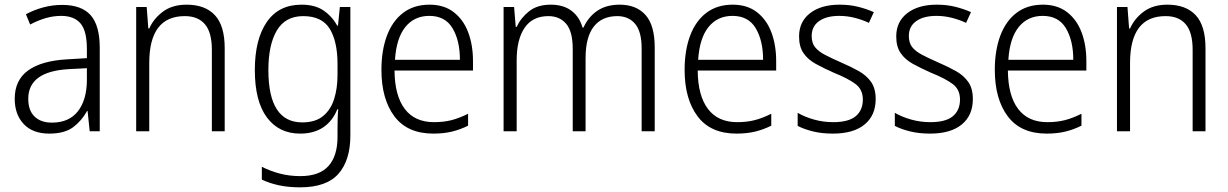

<svg xmlns="http://www.w3.org/2000/svg" viewBox="-20 -562 5258 822"><path d="M246 -541Q329 -541 368 -497Q407 -453 407 -358V0H364L355 -87H353Q329 -44 292.5 -17Q256 10 191 10Q120 10 81.5 -31Q43 -72 43 -139Q43 -219 100.5 -260.5Q158 -302 268 -308L352 -313V-352Q352 -430 324.5 -462Q297 -494 242 -494Q209 -494 176 -484.5Q143 -475 109 -457L91 -501Q124 -519 164 -530Q204 -541 246 -541ZM274 -266Q101 -256 101 -139Q101 -89 128 -63Q155 -37 202 -37Q275 -37 313 -85Q351 -133 352 -217V-270Z M779 -542Q858 -542 900 -497Q942 -452 942 -356V0H887V-349Q887 -423 857.5 -458Q828 -493 771 -493Q619 -493 619 -292V0H563V-532H608L615 -440H619Q638 -483 678 -512.5Q718 -542 779 -542Z M1271 -542Q1328 -542 1364.5 -517.5Q1401 -493 1424 -452H1427L1435 -532H1480V18Q1480 124 1429 182Q1378 240 1265 240Q1215 240 1175 231.5Q1135 223 1101 207V152Q1136 170 1177.5 181Q1219 192 1266 192Q1347 192 1386 149Q1425 106 1425 24V-8Q1425 -28 1425.5 -49.5Q1426 -71 1428 -94H1424Q1404 -44 1364 -17Q1324 10 1265 10Q1174 10 1122.5 -59.5Q1071 -129 1071 -262Q1071 -393 1122 -467.5Q1173 -542 1271 -542ZM1278 -493Q1202 -493 1165.5 -432Q1129 -371 1129 -262Q1129 -38 1274 -38Q1330 -38 1363 -65Q1396 -92 1410.5 -138Q1425 -184 1425 -241V-287Q1425 -385 1391.5 -439Q1358 -493 1278 -493Z M1819 -542Q1881 -542 1922.5 -510Q1964 -478 1984.5 -423.5Q2005 -369 2005 -300V-260H1669Q1670 -152 1713 -95.5Q1756 -39 1838 -39Q1879 -39 1912.5 -47.5Q1946 -56 1984 -75V-24Q1950 -7 1914.5 1.5Q1879 10 1835 10Q1724 10 1668.5 -64Q1613 -138 1613 -263Q1613 -346 1636.5 -409Q1660 -472 1706 -507Q1752 -542 1819 -542ZM1818 -494Q1754 -494 1715.5 -446.5Q1677 -399 1671 -306H1949Q1949 -388 1917.5 -441Q1886 -494 1818 -494Z M2633 -542Q2704 -542 2743.5 -498Q2783 -454 2783 -359V0H2727V-355Q2727 -427 2699 -460Q2671 -493 2623 -493Q2557 -493 2522 -448Q2487 -403 2487 -313V0H2432V-352Q2432 -427 2404 -460Q2376 -493 2328 -493Q2260 -493 2226 -443Q2192 -393 2192 -304V0H2136V-532H2181L2188 -447H2192Q2210 -486 2245.5 -514Q2281 -542 2338 -542Q2392 -542 2426.5 -516Q2461 -490 2474 -444H2478Q2499 -490 2537.5 -516Q2576 -542 2633 -542Z M3117 -542Q3179 -542 3220.5 -510Q3262 -478 3282.5 -423.5Q3303 -369 3303 -300V-260H2967Q2968 -152 3011 -95.5Q3054 -39 3136 -39Q3177 -39 3210.5 -47.5Q3244 -56 3282 -75V-24Q3248 -7 3212.5 1.5Q3177 10 3133 10Q3022 10 2966.5 -64Q2911 -138 2911 -263Q2911 -346 2934.5 -409Q2958 -472 3004 -507Q3050 -542 3117 -542ZM3116 -494Q3052 -494 3013.5 -446.5Q2975 -399 2969 -306H3247Q3247 -388 3215.5 -441Q3184 -494 3116 -494Z M3729 -138Q3729 -68 3681.5 -29Q3634 10 3546 10Q3498 10 3460 0.5Q3422 -9 3395 -23V-79Q3426 -61 3465.5 -50Q3505 -39 3547 -39Q3613 -39 3643.5 -64.5Q3674 -90 3674 -136Q3674 -179 3642.5 -202.5Q3611 -226 3549 -251Q3506 -270 3472.5 -288.5Q3439 -307 3420 -334.5Q3401 -362 3401 -406Q3401 -469 3448 -505.5Q3495 -542 3575 -542Q3617 -542 3653.5 -533Q3690 -524 3721 -510L3700 -464Q3673 -477 3640 -485.5Q3607 -494 3573 -494Q3518 -494 3486.5 -471.5Q3455 -449 3455 -408Q3455 -378 3469.5 -360Q3484 -342 3511.5 -327.5Q3539 -313 3580 -295Q3622 -277 3656 -258Q3690 -239 3709.5 -211Q3729 -183 3729 -138Z M4145 -138Q4145 -68 4097.5 -29Q4050 10 3962 10Q3914 10 3876 0.5Q3838 -9 3811 -23V-79Q3842 -61 3881.5 -50Q3921 -39 3963 -39Q4029 -39 4059.5 -64.5Q4090 -90 4090 -136Q4090 -179 4058.5 -202.5Q4027 -226 3965 -251Q3922 -270 3888.5 -288.5Q3855 -307 3836 -334.5Q3817 -362 3817 -406Q3817 -469 3864 -505.5Q3911 -542 3991 -542Q4033 -542 4069.5 -533Q4106 -524 4137 -510L4116 -464Q4089 -477 4056 -485.5Q4023 -494 3989 -494Q3934 -494 3902.5 -471.5Q3871 -449 3871 -408Q3871 -378 3885.5 -360Q3900 -342 3927.5 -327.5Q3955 -313 3996 -295Q4038 -277 4072 -258Q4106 -239 4125.5 -211Q4145 -183 4145 -138Z M4445 -542Q4507 -542 4548.5 -510Q4590 -478 4610.5 -423.5Q4631 -369 4631 -300V-260H4295Q4296 -152 4339 -95.5Q4382 -39 4464 -39Q4505 -39 4538.5 -47.5Q4572 -56 4610 -75V-24Q4576 -7 4540.5 1.5Q4505 10 4461 10Q4350 10 4294.5 -64Q4239 -138 4239 -263Q4239 -346 4262.5 -409Q4286 -472 4332 -507Q4378 -542 4445 -542ZM4444 -494Q4380 -494 4341.5 -446.5Q4303 -399 4297 -306H4575Q4575 -388 4543.5 -441Q4512 -494 4444 -494Z M4978 -542Q5057 -542 5099 -497Q5141 -452 5141 -356V0H5086V-349Q5086 -423 5056.5 -458Q5027 -493 4970 -493Q4818 -493 4818 -292V0H4762V-532H4807L4814 -440H4818Q4837 -483 4877 -512.5Q4917 -542 4978 -542Z"/></svg>

Font: Noto Sans Lao Looped SemiCondensed Light
Style: Regular
Weight: 300
Width: 4
Designer: Mark Frömberg, Ben Mitchell
Foundry: The Fontpad Ltd
Version: Version 1.002; ttfautohint (v1.8.4.7-5d5b)